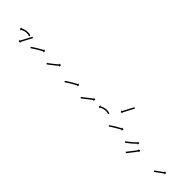

<svg xmlns="http://www.w3.org/2000/svg" viewBox="238 -1572 2608 2608"><g transform="rotate(45 1541.5 -268.5)"><path d="M319 -201Q319 -201 319 -201Q319 -201 319 -201Q319 -200 319 -200Q319 -200 319 -200Q318 -201 316 -202Q316 -202 316.5 -202Q317 -202 317 -202Q317 -202 317 -202Q317 -202 317 -202Q314 -202 311 -203Q311 -203 311 -203Q311 -203 311 -203Q311 -203 311 -203Q311 -203 311 -203Q307 -204 303 -205Q303 -205 303 -205Q303 -205 303 -205Q303 -205 303 -205Q303 -205 303 -205Q298 -206 293 -207Q293 -207 293 -207Q293 -207 293 -207Q293 -207 293 -207Q293 -207 293 -207Q288 -208 282 -208Q282 -208 282 -208Q282 -208 282 -208Q282 -208 282 -208Q282 -208 282 -208Q276 -209 270 -208Q270 -208 270 -208Q270 -208 270 -208Q270 -208 270 -208Q270 -208 270 -208Q264 -208 257 -208Q257 -208 257 -208Q257 -208 257 -208Q257 -208 257 -208Q257 -208 257 -208Q251 -207 245 -206Q245 -206 245 -206Q245 -206 245 -206Q245 -206 245 -206Q245 -206 245 -206Q238 -204 232 -203Q232 -203 232 -203Q232 -203 232 -203Q232 -203 232 -203Q232 -203 232 -203Q226 -201 221 -199Q221 -199 221 -199Q221 -199 221 -199Q221 -199 221 -199Q221 -199 221 -199Q215 -197 210 -195Q210 -195 210 -195Q210 -195 210 -195Q211 -195 211 -195Q211 -195 211 -195Q206 -193 202 -191Q202 -191 202 -191Q202 -191 202 -191Q202 -191 202 -191Q202 -191 202 -191Q198 -190 195 -188Q195 -188 195 -188Q195 -188 195 -188Q195 -188 195 -188Q195 -188 195 -188Q193 -187 191 -186Q190 -186 189 -185L196 -174L164 -183L174 -215L180 -203Q181 -203 182 -204Q184 -205 186 -206Q186 -206 186 -206Q186 -206 186 -206Q186 -206 186 -206Q186 -206 186 -206Q190 -208 193 -210Q193 -210 193.5 -210Q194 -210 194 -210Q194 -210 194 -210Q194 -210 194 -210Q198 -212 203 -214Q203 -214 203 -214Q203 -214 203 -214Q203 -214 203 -214Q203 -214 203 -214Q208 -216 214 -218Q214 -218 214 -218Q214 -218 214 -218Q214 -218 214 -218Q214 -218 214 -218Q220 -220 227 -222Q227 -222 227 -222Q227 -222 227 -222Q227 -222 227 -222Q227 -222 227 -222Q234 -224 241 -225Q241 -225 241 -225Q241 -225 241 -225Q241 -225 241 -225Q241 -225 241 -225Q248 -227 255 -227Q255 -227 255 -227Q255 -227 255 -227Q255 -227 255 -227Q255 -227 255 -227Q262 -228 269 -228Q269 -228 269 -228Q269 -228 269 -228Q269 -228 269 -228Q269 -228 269 -228Q276 -229 283 -228Q283 -228 283 -228Q283 -228 283 -228Q283 -228 283 -228Q283 -228 283 -228Q290 -228 296 -227Q296 -227 296 -227Q296 -227 296 -227Q296 -227 296 -227Q296 -227 296 -227Q302 -226 307 -225Q307 -225 307 -225Q307 -225 307 -225Q307 -225 307 -225Q307 -225 307 -225Q312 -224 317 -223Q317 -223 317 -223Q317 -223 317 -223Q317 -223 317 -223Q317 -223 317 -223Q320 -221 323 -220Q323 -220 323 -220Q323 -220 323 -220Q323 -220 323.5 -220Q324 -220 324 -220Q326 -220 327 -219Q327 -219 327 -219Q327 -219 327 -219Q327 -219 327 -219Q327 -219 327 -219Q330 -218 325.5 -209Q321 -200 319 -201L328 -219Q334 -215 330 -206Q326 -197 319 -201ZM380 -216Q379 -214 378 -212Q376 -208 374 -204Q371 -200 368 -194Q365 -189 362 -183Q358 -176 355 -170Q351 -163 347 -155Q343 -148 339 -141Q336 -134 332 -126Q328 -119 324 -112Q321 -106 317 -99Q314 -93 311 -87Q308 -82 306 -77Q304 -74 301 -70Q300 -67 299 -65Q299 -64 298.5 -63.5Q298 -63 298 -63L310 -57L278 -47L269 -79L280 -72Q281 -73 281 -73.5Q281 -74 281 -74Q282 -76 284 -79Q286 -83 288 -87Q290 -91 293 -97Q296 -103 300 -109Q303 -115 307 -122Q310 -129 314 -136Q318 -143 322 -150Q326 -158 330 -165Q334 -172 337 -179Q341 -186 344 -192Q348 -198 351 -204Q354 -209 356 -214Q358 -218 360 -221Q362 -224 363 -226Q363 -227 364 -228L381 -218Q381 -217 380 -216Z M444 -115Q446 -116 449 -118Q452 -121 456 -123Q461 -127 466 -130Q471 -134 477 -138Q484 -142 490 -146Q497 -150 504 -155Q512 -159 519 -164Q526 -168 534 -173Q541 -177 548 -181Q555 -185 562 -188Q568 -192 574 -195Q579 -198 584 -201Q588 -203 592 -205Q595 -206 597 -207Q598 -208 599 -208L593 -220L624 -210L614 -179L608 -190Q607 -190 606 -190Q604 -188 601 -187Q598 -185 593 -183Q589 -180 583 -177Q577 -174 571 -171Q565 -167 558 -163Q551 -159 544 -155Q536 -151 529 -147Q522 -142 515 -138Q508 -134 501 -129Q495 -125 488 -121Q482 -117 477 -113Q472 -110 467 -107Q463 -104 460 -102Q457 -100 455 -99Q454 -98 454 -97L442 -114Q443 -114 444 -115Z M753 -115Q755 -116 757 -118Q760 -120 764 -123Q768 -126 773 -129Q778 -133 783 -137Q789 -141 795 -146Q801 -151 807 -155Q813 -160 820 -165Q826 -170 833 -175Q839 -180 845 -185Q851 -190 856 -195Q861 -199 866 -203Q871 -207 875 -210Q878 -213 881 -216Q884 -218 886 -219Q886 -220 887 -221L879 -231L911 -228L909 -195L900 -205Q899 -205 899 -204Q897 -202 894 -200Q891 -198 888 -195Q884 -191 879 -188Q874 -184 869 -179Q863 -175 857 -170Q851 -165 845 -160Q839 -155 832 -150Q826 -145 819 -140Q813 -135 807 -130Q801 -125 795 -121Q790 -117 785 -113Q780 -110 776 -107Q772 -104 769 -102Q766 -100 764 -99Q763 -98 763 -97L751 -114Q752 -114 753 -115Z M1098 -115Q1100 -116 1103 -118Q1106 -121 1110 -123Q1115 -127 1120 -130Q1125 -134 1131 -138Q1138 -142 1144 -146Q1151 -150 1158 -155Q1166 -159 1173 -164Q1180 -168 1188 -173Q1195 -177 1202 -181Q1209 -185 1216 -188Q1222 -192 1228 -195Q1233 -198 1238 -201Q1242 -203 1246 -205Q1249 -206 1251 -207Q1252 -208 1253 -208L1247 -220L1278 -210L1268 -179L1262 -190Q1261 -190 1260 -190Q1258 -188 1255 -187Q1252 -185 1247 -183Q1243 -180 1237 -177Q1231 -174 1225 -171Q1219 -167 1212 -163Q1205 -159 1198 -155Q1190 -151 1183 -147Q1176 -142 1169 -138Q1162 -134 1155 -129Q1149 -125 1142 -121Q1136 -117 1131 -113Q1126 -110 1121 -107Q1117 -104 1114 -102Q1111 -100 1109 -99Q1108 -98 1108 -97L1096 -114Q1097 -114 1098 -115Z M1407 -115Q1409 -116 1411 -118Q1411 -118 1411 -118Q1411 -118 1411 -118Q1411 -118 1411 -118Q1411 -118 1411 -118Q1414 -120 1417 -123Q1417 -123 1417 -123Q1417 -123 1417 -123Q1417 -123 1417 -123Q1417 -123 1417 -123Q1421 -126 1426 -129Q1431 -133 1436 -137Q1441 -141 1447 -146Q1451 -149 1454 -151.5Q1457 -154 1460 -156Q1467 -162 1473 -166Q1480 -172 1486 -177Q1493 -182 1499 -187Q1506 -192 1512 -196Q1517 -201 1523 -205Q1528 -208 1532 -211Q1536 -214 1540 -217Q1543 -219 1545 -220Q1546 -221 1546 -221L1539 -232L1571 -226L1565 -194L1558 -205Q1557 -204 1556 -204Q1554 -202 1551 -200Q1548 -198 1544 -195Q1539 -192 1535 -188Q1529 -184 1524 -180Q1518 -176 1511 -171Q1505 -166 1499 -161Q1492 -156 1485 -151Q1479 -146 1472 -140Q1469 -138 1466 -135.5Q1463 -133 1460 -130Q1454 -125 1448 -121Q1443 -117 1438 -113Q1433 -110 1429 -107Q1429 -107 1429 -107Q1429 -107 1429 -107Q1429 -107 1429 -107Q1429 -107 1429 -107Q1426 -104 1423 -102Q1423 -102 1423 -102Q1423 -102 1423 -102Q1423 -102 1423 -102Q1423 -102 1423 -102Q1420 -100 1418 -99Q1418 -98 1417 -98L1406 -114Q1406 -115 1407 -115ZM1825 -212Q1825 -212 1825 -212Q1825 -212 1825 -212Q1825 -212 1825 -212Q1825 -212 1825 -212Q1824 -213 1822 -213Q1822 -213 1822 -213Q1822 -213 1822 -213Q1822 -213 1822 -213Q1822 -213 1822 -213Q1820 -214 1816 -215Q1816 -215 1816.5 -215Q1817 -215 1817 -215Q1817 -215 1817 -215Q1817 -215 1817 -215Q1813 -216 1808 -217Q1808 -217 1808 -217Q1808 -217 1809 -217Q1809 -217 1809 -217Q1809 -217 1809 -217Q1804 -218 1798 -219Q1798 -219 1798.5 -219Q1799 -219 1799 -219Q1799 -219 1799 -219Q1799 -219 1799 -219Q1793 -219 1787 -220Q1787 -220 1787 -220Q1787 -220 1787 -220Q1787 -220 1787 -220Q1787 -220 1787 -220Q1781 -220 1775 -220Q1775 -220 1775 -220Q1775 -220 1775 -220Q1775 -220 1775 -220Q1775 -220 1775 -220Q1769 -219 1762 -219Q1762 -219 1762 -219Q1762 -219 1762 -219Q1762 -219 1762 -219Q1762 -219 1762 -219Q1756 -218 1749 -217Q1749 -217 1749 -217Q1749 -217 1750 -217Q1750 -217 1750 -217Q1750 -217 1750 -217Q1743 -215 1737 -214Q1737 -214 1737 -214Q1737 -214 1737 -214Q1737 -214 1737 -214Q1737 -214 1737 -214Q1731 -212 1726 -210Q1726 -210 1726 -210Q1726 -210 1726 -210Q1726 -210 1726 -210Q1726 -210 1726 -210Q1720 -208 1715 -206Q1715 -206 1715 -206Q1715 -206 1715 -206Q1716 -206 1716 -206Q1716 -206 1716 -206Q1711 -204 1707 -203Q1707 -203 1707 -203Q1707 -203 1707 -203Q1707 -203 1707 -203Q1707 -203 1707 -203Q1703 -201 1700 -199Q1700 -199 1700 -199Q1700 -199 1700 -199Q1700 -199 1700 -199Q1700 -199 1700 -199Q1698 -198 1696 -197Q1696 -197 1696 -197Q1696 -197 1696 -197Q1696 -197 1696 -197Q1696 -197 1696 -197Q1695 -197 1695 -196L1701 -185L1670 -194L1679 -226L1685 -214Q1686 -214 1687 -215Q1687 -215 1687 -215Q1687 -215 1687 -215Q1687 -215 1687 -215Q1687 -215 1687 -215Q1689 -216 1691 -217Q1691 -217 1691 -217Q1691 -217 1691 -217Q1691 -217 1691 -217Q1691 -217 1691 -217Q1695 -219 1698 -221Q1698 -221 1698 -221Q1698 -221 1699 -221Q1699 -221 1699 -221Q1699 -221 1699 -221Q1703 -223 1708 -225Q1708 -225 1708 -225Q1708 -225 1708 -225Q1708 -225 1708 -225Q1708 -225 1708 -225Q1713 -227 1719 -229Q1719 -229 1719 -229Q1719 -229 1719 -229Q1719 -229 1719 -229Q1719 -229 1719 -229Q1725 -231 1732 -233Q1732 -233 1732 -233Q1732 -233 1732 -233Q1732 -233 1732 -233Q1732 -233 1732 -233Q1739 -235 1745 -236Q1745 -236 1745.5 -236Q1746 -236 1746 -236Q1746 -236 1746 -236Q1746 -236 1746 -236Q1753 -238 1760 -239Q1760 -239 1760 -239Q1760 -239 1760 -239Q1760 -239 1760 -239Q1760 -239 1760 -239Q1767 -239 1774 -240Q1774 -240 1774 -240Q1774 -240 1774 -240Q1774 -240 1774 -240Q1774 -240 1774 -240Q1781 -240 1788 -240Q1788 -240 1788 -240Q1788 -240 1788 -240Q1788 -240 1788 -240Q1788 -240 1788 -240Q1795 -239 1801 -238Q1801 -238 1801 -238Q1801 -238 1801 -238Q1801 -238 1801 -238Q1801 -238 1801 -238Q1807 -238 1812 -236Q1812 -236 1812 -236Q1812 -236 1813 -236Q1813 -236 1813 -236Q1813 -236 1813 -236Q1818 -235 1822 -234Q1822 -234 1822 -234Q1822 -234 1822 -234Q1822 -234 1822 -234Q1822 -234 1822 -234Q1826 -233 1829 -232Q1829 -232 1829 -232Q1829 -232 1829 -232Q1829 -232 1829 -232Q1829 -232 1829 -232Q1831 -231 1833 -231Q1833 -231 1833 -231Q1833 -231 1833 -231Q1833 -231 1833 -231Q1833 -231 1833 -231Q1836 -229 1835 -218.5Q1834 -208 1825 -212L1834 -230Q1842 -226 1837 -217.5Q1832 -209 1825 -212ZM2037 -520Q2036 -518 2034 -515Q2032 -512 2030 -507Q2028 -503 2025 -497Q2022 -492 2018 -486Q2015 -479 2011 -472Q2008 -466 2004 -458Q2000 -451 1996 -444Q1992 -436 1988 -429Q1985 -422 1981 -415Q1977 -409 1974 -402Q1971 -396 1968 -390Q1965 -385 1962 -380Q1961 -378 1960 -376Q1959 -374 1958 -372Q1957 -371 1956.5 -370Q1956 -369 1955 -367Q1955 -366 1954 -366L1966 -359L1935 -350L1925 -381L1937 -375Q1937 -376 1938 -377Q1938 -378 1939 -379Q1940 -380 1940 -382Q1941 -384 1942.5 -385.5Q1944 -387 1945 -389Q1948 -395 1950 -399Q1953 -405 1956 -411Q1959 -417 1963 -424Q1967 -432 1971 -439Q1975 -446 1979 -453Q1982 -460 1986 -468Q1990 -475 1994 -482Q1998 -489 2001 -495Q2004 -501 2007 -507Q2010 -512 2012 -517Q2015 -521 2017 -525Q2018 -527 2019 -530Q2020 -531 2020 -531L2038 -522Q2037 -521 2037 -520Z M1949 -115Q1951 -116 1954 -118Q1957 -121 1961 -123Q1966 -127 1971 -130Q1976 -134 1982 -138Q1989 -142 1995 -146Q2002 -150 2009 -155Q2017 -159 2024 -164Q2031 -168 2039 -173Q2046 -177 2053 -181Q2060 -185 2067 -188Q2073 -192 2079 -195Q2084 -198 2089 -201Q2093 -203 2097 -205Q2100 -206 2102 -207Q2103 -208 2104 -208L2098 -220L2129 -210L2119 -179L2113 -190Q2112 -190 2111 -190Q2109 -188 2106 -187Q2103 -185 2098 -183Q2094 -180 2088 -177Q2082 -174 2076 -171Q2070 -167 2063 -163Q2056 -159 2049 -155Q2041 -151 2034 -147Q2027 -142 2020 -138Q2013 -134 2006 -129Q2000 -125 1993 -121Q1987 -117 1982 -113Q1977 -110 1972 -107Q1968 -104 1965 -102Q1962 -100 1960 -99Q1959 -98 1959 -97L1947 -114Q1948 -114 1949 -115Z M2258 -115Q2260 -116 2262 -118Q2265 -120 2269 -123Q2273 -126 2277 -129Q2277 -129 2277 -129Q2277 -129 2277 -129Q2277 -129 2277 -129Q2277 -129 2277 -129Q2282 -133 2287 -137Q2287 -137 2287 -137Q2287 -137 2287 -137Q2287 -137 2287 -137Q2287 -137 2287 -137Q2293 -141 2299 -146H2298Q2304 -150 2310 -155Q2316 -160 2323 -166Q2329 -171 2335 -176Q2341 -181 2347 -186Q2352 -191 2358 -196Q2362 -201 2368 -205Q2370 -207 2372 -209Q2374 -211 2376 -213Q2380 -216 2383 -218Q2385 -221 2387 -222Q2388 -223 2388 -224L2380 -233L2412 -231L2410 -199L2402 -209Q2401 -208 2400 -207Q2398 -206 2396 -204Q2393 -201 2389 -198Q2387 -196 2385 -194Q2383 -192 2381 -190Q2376 -186 2371 -181Q2365 -176 2360 -171Q2354 -166 2348 -161Q2342 -156 2336 -150Q2329 -145 2323 -140Q2317 -135 2311 -130Q2305 -125 2300 -121Q2300 -121 2300 -121Q2300 -121 2300 -121Q2300 -121 2300 -121Q2300 -121 2300 -121Q2294 -117 2289 -113Q2289 -113 2289 -113Q2289 -113 2289 -113Q2289 -113 2289 -113Q2289 -113 2289 -113Q2285 -110 2281 -107Q2277 -104 2274 -102Q2271 -100 2269 -99Q2268 -98 2268 -98L2256 -114Q2257 -114 2258 -115ZM2364 -20Q2366 -22 2368 -24Q2370 -27 2373 -31Q2376 -35 2380 -40Q2384 -45 2388 -50Q2393 -56 2398 -62H2397Q2402 -68 2407 -74Q2412 -81 2417 -87Q2422 -94 2427 -100Q2432 -106 2437 -112Q2441 -118 2445 -124Q2449 -129 2453 -134Q2453 -134 2453 -134Q2453 -134 2453 -134Q2453 -134 2453 -134Q2453 -134 2453 -134Q2456 -139 2459 -143Q2462 -147 2464 -151Q2466 -153 2468 -155V-156Q2468 -156 2469 -157L2458 -165L2491 -170L2496 -138L2485 -145Q2485 -145 2484 -144Q2483 -142 2481 -139Q2478 -136 2475 -131V-132Q2472 -127 2469 -123Q2469 -123 2469 -123Q2469 -123 2469 -123Q2469 -123 2469 -123Q2469 -123 2469 -123Q2466 -118 2461 -112Q2457 -106 2453 -100Q2448 -94 2443 -88Q2438 -81 2433 -75Q2428 -68 2423 -62Q2418 -56 2413 -49Q2409 -43 2404 -38Q2400 -32 2396 -27Q2392 -23 2389 -18Q2386 -15 2383 -12Q2381 -9 2380 -7Q2379 -6 2379 -6L2363 -18Q2364 -19 2364 -20Z M2817 -113Q2819 -114 2821 -116Q2823 -118 2827 -120Q2831 -123 2834 -125Q2839 -129 2843 -132Q2848 -135 2853 -139Q2859 -143 2864 -146Q2869 -150 2875 -154Q2880 -158 2886 -162Q2891 -166 2896 -170Q2901 -173 2906 -177Q2910 -180 2915 -183Q2919 -186 2922 -189Q2925 -191 2928 -193Q2930 -195 2931 -196Q2932 -196 2933 -197L2925 -207L2957 -203L2952 -170L2945 -181Q2944 -180 2943 -180Q2942 -178 2940 -177Q2937 -175 2934 -173Q2930 -170 2927 -167Q2922 -164 2918 -161Q2913 -157 2908 -154Q2903 -150 2897 -146Q2892 -142 2886 -138Q2881 -134 2876 -130Q2870 -126 2865 -123Q2860 -119 2855 -116Q2851 -112 2846 -109Q2843 -107 2838 -104Q2835 -101 2833 -100Q2830 -98 2829 -97Q2828 -97 2828 -96L2816 -112Q2816 -113 2817 -113Z"/></g></svg>

Font: FRB American Cursive Just Arrows Black
Style: Bold Italic
Weight: 900
Italic angle: -25°
Version: Version 2.0;Modular Font Editor K font №1